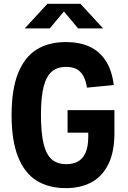

<svg xmlns="http://www.w3.org/2000/svg" viewBox="-20 -959 660 991"><path d="M570.6 -390.7V-272.8Q570.6 -171.4 537.4 -107.8Q504.2 -44.2 448.4 -16.1Q392.5 12 320.7 12Q230.5 12 168.3 -27.1Q106.2 -66.2 73 -149.8Q39.8 -233.3 39.8 -364.9Q39.8 -496.5 72.9 -580.1Q106.1 -663.7 168.2 -702.8Q230.3 -741.9 320.5 -741.9Q389.1 -741.9 440.4 -719.1Q491.8 -696.3 524.6 -647.1Q557.4 -597.8 567.2 -520.1L428.9 -506.6Q422.8 -545.2 409 -568.8Q395.2 -592.5 373.7 -603.2Q352.2 -613.8 321.7 -613.8Q276.2 -613.8 247.7 -589.8Q219.2 -565.7 205.3 -511.9Q191.4 -458.1 191.4 -367.6Q191.4 -271.6 205.3 -215.7Q219.2 -159.8 247.8 -135.8Q276.4 -111.7 322.5 -111.7Q357.7 -111.7 382.6 -125.5Q407.6 -139.4 421.5 -170.8Q435.5 -202.1 435.5 -253.1V-309.1L472.7 -274.4H328.8V-390.7ZM224.8 -939.4H395.2L512.2 -812.5H383L297.7 -914.5H322.3L237 -812.5H107.8Z"/></svg>

Font: Monaspace Neon Var
Style: Regular
Weight: 400
Designer: Riley Cran and the Lettermatic Team
Version: Version 1.000 (Monaspace Neon Var)